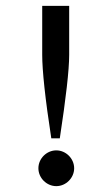

<svg xmlns="http://www.w3.org/2000/svg" viewBox="-20 -627 345 655"><path d="M184 -155C205 -293 216 -388 216 -440V-607H124V-440C124 -387 134 -291 155 -155ZM111 -53C111 -20 139 8 172 8C205 8 233 -20 233 -53C233 -86 205 -114 172 -114C139 -114 111 -86 111 -53Z"/></svg>

Font: linja pona
Style: Regular
Weight: 400
Foundry: jan Same & David A Roberts
Version: Version 4.9